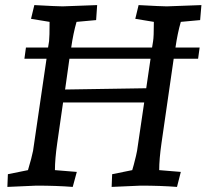

<svg xmlns="http://www.w3.org/2000/svg" viewBox="-20 -730 812 755"><path d="M772 -710 767 -651 691 -644Q678 -599 670 -543H765L759 -499H663L615 -167Q606 -104 606 -61L691 -54L676 5Q612 0 533 0L419 5L421 -45L500 -61Q501 -65 506 -82Q517 -124 519 -137L547 -327H228L205 -167Q196 -104 196 -61L282 -54L266 5Q202 0 123 0L9 5L11 -45L90 -61Q105 -111 110 -137L163 -499H76L82 -543H169L173 -568Q175 -585 175 -644L102 -656L115 -710Q206 -705 226 -705L362 -710L358 -651L281 -644Q268 -599 260 -543H578L582 -568Q585 -585 585 -644L512 -656L525 -710Q616 -705 636 -705ZM236 -378 555 -383 572 -499H253Z"/></svg>

Font: Andada
Style: Italic
Weight: 400
Italic angle: -8.29999°
Designer: Carolina Giovagnoli
Foundry: Carolina Giovagnoli
Version: Version 1.003